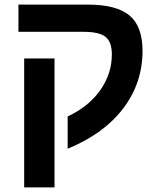

<svg xmlns="http://www.w3.org/2000/svg" viewBox="-20 -626 694 834"><path d="M216.8 -372.1V188H85V-372.1ZM60.1 -606H361.8Q485.8 -606 542.5 -558.8Q599.1 -511.7 599.1 -404.8Q599.1 -265.6 515.1 -155Q431.2 -44.4 273.9 20V-120.1Q365.7 -163.1 415.8 -234.6Q465.8 -306.2 465.8 -389.2Q465.8 -443.8 438.5 -465.8Q411.1 -487.8 342.8 -487.8H60.1Z"/></svg>

Font: Liberation Sans
Style: Bold
Weight: 700
Designer: Steve Matteson
Foundry: Ascender Corporation
Version: Version 2.1.5